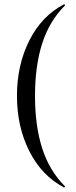

<svg xmlns="http://www.w3.org/2000/svg" viewBox="-20 -745 349 883"><path d="M274 -725Q276 -726 278 -723.5Q280 -721 278 -719Q207 -648 174 -545Q141 -442 141 -304Q141 -166 174 -63Q207 40 278 111Q280 112 278 115Q276 118 274 117Q172 63 115 -49.5Q58 -162 58 -304Q58 -446 115 -559Q172 -672 274 -725Z"/></svg>

Font: Cormorant SC Medium
Style: Regular
Weight: 500
Designer: Christian Thalmann (Catharsis Fonts)
Foundry: Catharsis Fonts
Version: Version 4.000